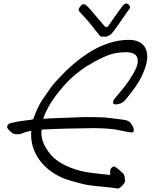

<svg xmlns="http://www.w3.org/2000/svg" viewBox="-20 -1063 871 1085"><path d="M684.1 -1040.5Q689 -1043 692.4 -1043Q700.7 -1043 707.8 -1036.4Q714.8 -1029.8 714.8 -1022Q714.8 -1017.6 709.5 -1010.7Q704.1 -1004.4 678.5 -966.6Q652.8 -928.7 639.6 -910.6Q611.3 -872.1 606.4 -868.7Q585.9 -855.5 576.7 -855.5Q575.2 -855.5 567.1 -856Q559.1 -856.4 551.3 -856.4H547.9Q539.1 -867.2 522.2 -888.4Q505.4 -909.7 494.9 -922.9Q484.4 -936 469 -953.6Q453.6 -971.2 439.9 -985.4Q438.5 -987.3 434.6 -991.5Q430.7 -995.6 428.2 -999Q425.8 -1002.4 424.3 -1005.9V-1007.3Q424.3 -1017.1 439.9 -1033.7Q448.2 -1043.9 463.9 -1035.6Q471.2 -1030.3 477.8 -1023.4Q484.4 -1016.6 492.4 -1007.1Q500.5 -997.6 504.9 -992.7Q515.1 -981 536.9 -954.8Q558.6 -928.7 570.8 -915.5Q574.7 -910.2 582.3 -910.6Q589.8 -911.1 592.8 -917.5Q603.5 -932.1 622.8 -960.4Q642.1 -988.8 652.8 -1002.9Q656.2 -1006.3 666.3 -1021Q676.3 -1035.6 684.1 -1040.5ZM812 -742.2Q812 -694.3 777.3 -625Q751 -573.7 689.5 -499.5Q670.4 -478.5 650.4 -475.6Q648.4 -475.1 642.6 -474.1Q636.7 -473.1 633.8 -472.9Q630.9 -472.7 626.7 -473.6Q622.6 -474.6 619.6 -478Q618.7 -496.6 624.5 -501.5Q634.8 -512.7 652.8 -535.4Q670.9 -558.1 679.7 -568.4Q704.6 -598.6 731.7 -644.3Q758.8 -689.9 758.8 -716.8Q758.8 -717.8 758.5 -719.5Q758.3 -721.2 758.3 -721.7Q756.8 -768.1 691.9 -768.1Q659.7 -768.1 630.4 -762.2Q601.1 -756.3 569.8 -742.2Q538.6 -728 522.5 -719.2Q506.3 -710.4 471.7 -689.9Q415 -652.8 374.5 -613.5Q334 -574.2 291.5 -517.1Q244.1 -453.1 224.1 -391.6Q244.1 -393.6 312 -396Q335.4 -396.5 389.9 -398.9Q444.3 -401.4 473.1 -401.4Q526.4 -401.4 569.3 -399.4Q586.9 -398.4 678.7 -386.2Q709 -382.3 718.8 -366.7Q719.2 -365.7 723.1 -360.1Q727.1 -354.5 728.3 -352.3Q729.5 -350.1 731.9 -345.2Q734.4 -340.3 735.4 -336.4Q736.3 -332.5 736.3 -328.6Q736.3 -324.7 734.9 -320.3Q732.4 -316.9 728.8 -315.7Q725.1 -314.5 722.4 -314.5Q719.7 -314.5 713.9 -315.4Q708 -316.4 707 -316.4Q692.4 -319.8 665.8 -324.7Q639.2 -329.6 630.4 -331.5Q574.2 -338.9 506.3 -338.9Q482.4 -338.9 434.6 -337.6Q386.7 -336.4 362.8 -336.4Q335.9 -336.4 283.4 -334Q231 -331.5 220.7 -331.1Q219.2 -331.1 218 -330.6Q216.8 -330.1 216.1 -329.3Q215.3 -328.6 215.1 -327.1Q214.8 -325.7 214.8 -324.5Q214.8 -323.2 214.6 -321.8Q214.4 -320.3 214.4 -319.3Q214.4 -317.9 214.1 -314.9Q213.9 -312 213.9 -310.5Q213.9 -280.3 229.5 -245.6Q254.9 -198.7 276.9 -177.7Q331.1 -125.5 429.2 -99.1Q457 -91.8 483.6 -87.9Q510.3 -84 544.9 -80.6Q579.6 -77.1 602.1 -74.2Q603 -76.7 603 -82Q603 -84 602.5 -88.6Q602.1 -93.3 602.1 -95.7Q602.1 -101.6 605.5 -106.9Q608.4 -114.7 615.5 -119.1Q622.6 -123.5 630.4 -120.6Q649.9 -107.9 674.8 -84Q678.7 -80.6 680.9 -75.4Q683.1 -70.3 683.8 -66.2Q684.6 -62 685.3 -55.4Q686 -48.8 686.5 -45.4Q686.5 -44.9 686.5 -43.9L687 -43Q687 -31.2 672.4 -15.4Q657.7 0.5 646.5 2.4Q617.7 -2.4 562.3 -7.6Q506.8 -12.7 481 -16.6Q467.8 -18.6 453.1 -22Q438.5 -25.4 428.5 -28.1Q418.5 -30.8 401.4 -35.6Q384.3 -40.5 375.5 -43Q329.6 -55.7 287.8 -81.5Q246.1 -107.4 216.3 -142.1Q155.8 -214.4 155.8 -301.8Q155.8 -316.4 156.7 -323.7Q125.5 -317.9 117.2 -314Q97.7 -304.2 78.1 -304.2Q65.4 -304.2 53.7 -308.6Q36.6 -318.8 21.5 -339.4Q20.5 -341.3 20.5 -345.7Q20.5 -353 25.6 -358.9Q30.8 -364.7 38.6 -367.2Q48.3 -370.1 67.1 -373.5Q85.9 -377 90.8 -377.9Q101.6 -379.9 127.4 -382.6Q153.3 -385.3 167.5 -388.7Q189.5 -452.1 216.8 -495.6Q220.7 -502 272 -574.7Q297.9 -607.4 350.6 -660.2Q477.1 -782.2 596.7 -819.8Q653.8 -837.9 707.5 -837.9Q757.3 -837.9 784.7 -813.2Q812 -788.6 812 -742.2Z"/></svg>

Font: Avessa
Style: Medium
Weight: 500
Designer: Arman Khorramak
Foundry: Arman Khorramak
Version: Version 1.000; ttfautohint (v1.8.1)